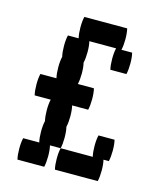

<svg xmlns="http://www.w3.org/2000/svg" viewBox="-90 -627 580 693"><g transform="rotate(15 200.0 -280.0)"><path d="M184 -120Q184 -97 180 -80H140Q144 -64 144 -40Q144 -17 140 0H40Q36 -17 36 -40Q36 -64 40 -80H100Q96 -97 96 -120Q96 -144 100 -160Q96 -177 96 -200Q96 -224 100 -240H40Q36 -257 36 -280Q36 -304 40 -320H100Q96 -337 96 -360Q96 -384 100 -400Q96 -417 96 -440Q96 -464 100 -480H140Q136 -497 136 -520Q136 -544 140 -560H300Q304 -544 304 -520Q304 -497 300 -480H340Q344 -464 344 -440Q344 -417 340 -400H280Q276 -417 276 -440Q276 -464 280 -480H180Q184 -464 184 -440Q184 -417 180 -400Q184 -384 184 -360Q184 -337 180 -320H240Q244 -304 244 -280Q244 -257 240 -240H180Q184 -224 184 -200Q184 -177 180 -160Q184 -144 184 -120ZM360 -80H340Q344 -64 344 -40Q344 -17 340 0H180Q176 -17 176 -40Q176 -64 180 -80H300Q296 -97 296 -120Q296 -144 300 -160H360Q364 -144 364 -120Q364 -97 360 -80Z"/></g></svg>

Font: VT323
Style: Regular
Weight: 400
Monospace: yes
Designer: Peter Hull
Version: Version 2.000